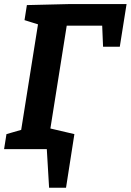

<svg xmlns="http://www.w3.org/2000/svg" viewBox="-21 -724 635 932"><path d="M-1.2 0 10.4 -73 96.9 -97.9 79.4 -78.3 166 -621.9 181.6 -600.2 98 -626.3 109.5 -699.3 317.3 -704.3H593.4L560.5 -497.2H479.3L474.4 -614.5L500.2 -599.3H280.3L306.4 -621.4L220.1 -78.3L205.3 -99.3L305.2 -73L294.3 0ZM217.3 187.3 206.2 0H146.5L162.9 -114.5L340.1 -73L299.5 187.3Z"/></svg>

Font: Bitter Thin
Style: Italic
Weight: 100
Italic angle: -9°
Designer: Sol Matas, and Bitter project Authors
Foundry: Sol Matas
Version: Version 2.002